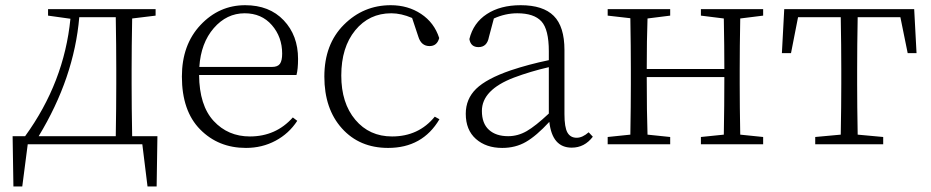

<svg xmlns="http://www.w3.org/2000/svg" viewBox="-20 -541 3490 720"><path d="M125 -30.3H414.1Q416 -139.6 416 -225.6V-282.2Q416 -367.2 414.1 -476.6H277.3Q257.8 -249 125 -30.3ZM475.6 -30.3H570.3L567.4 158.2H533.2L513.7 0H84L63.5 158.2H30.3L27.3 -30.3H74.2Q220.7 -232.4 244.1 -470.7L160.2 -482.4V-506.8H563.5V-482.4L475.6 -471.7Q473.6 -362.3 473.6 -282.2V-225.6Q473.6 -139.6 475.6 -30.3Z M727.5 -290H1000Q1021.5 -290 1029.8 -301.8Q1038.1 -313.5 1038.1 -339.8Q1038.1 -402.3 999.5 -446.8Q960.9 -491.2 897.5 -491.2Q830.1 -491.2 781.7 -435.5Q733.4 -379.9 727.5 -290ZM1091.8 -259.8H726.6Q727.5 -145.5 781.2 -87.4Q835 -29.3 917 -29.3Q1014.6 -29.3 1078.1 -100.6L1094.7 -87.9Q1063.5 -40 1013.2 -13.2Q962.9 13.7 902.3 13.7Q798.8 13.7 730.5 -55.7Q662.1 -125 662.1 -253.9Q662.1 -373 731.9 -447.3Q801.8 -521.5 899.4 -521.5Q990.2 -521.5 1043.9 -464.8Q1097.7 -408.2 1097.7 -320.3Q1097.7 -281.2 1091.8 -259.8Z M1610.4 -103.5 1627.9 -93.8Q1564.5 13.7 1435.5 13.7Q1328.1 13.7 1262.2 -59.6Q1196.3 -132.8 1196.3 -253.9Q1196.3 -375 1269.5 -448.2Q1342.8 -521.5 1445.3 -521.5Q1509.8 -521.5 1559.1 -488.8Q1608.4 -456.1 1627 -398.4Q1619.1 -368.2 1590.8 -368.2Q1559.6 -368.2 1548.8 -403.3L1525.4 -473.6Q1484.4 -491.2 1447.3 -491.2Q1364.3 -491.2 1312 -427.2Q1259.8 -363.3 1259.8 -257.8Q1259.8 -154.3 1312.5 -91.8Q1365.2 -29.3 1450.2 -29.3Q1549.8 -29.3 1610.4 -103.5Z M2038.1 -115.2V-289.1Q1969.7 -273.4 1907.2 -250Q1787.1 -204.1 1787.1 -125Q1787.1 -78.1 1813.5 -54.2Q1839.8 -30.3 1885.7 -30.3Q1921.9 -30.3 1955.1 -49.3Q1988.3 -68.4 2038.1 -115.2ZM2187.5 -44.9 2203.1 -28.3Q2171.9 12.7 2124 12.7Q2050.8 12.7 2040 -84Q1991.2 -31.2 1952.1 -8.8Q1913.1 13.7 1863.3 13.7Q1802.7 13.7 1764.6 -20Q1726.6 -53.7 1726.6 -114.3Q1726.6 -169.9 1765.6 -208Q1804.7 -246.1 1895.5 -277.3Q1962.9 -299.8 2038.1 -315.4V-348.6Q2038.1 -430.7 2010.3 -460.9Q1982.4 -491.2 1919.9 -491.2Q1875 -491.2 1832 -471.7L1813.5 -402.3Q1806.6 -364.3 1774.4 -364.3Q1745.1 -364.3 1740.2 -394.5Q1754.9 -455.1 1805.7 -488.3Q1856.4 -521.5 1932.6 -521.5Q2016.6 -521.5 2056.6 -481.4Q2096.7 -441.4 2096.7 -353.5V-113.3Q2096.7 -63.5 2107.9 -43.9Q2119.1 -24.4 2142.6 -24.4Q2164.1 -24.4 2187.5 -44.9Z M2841.8 -482.4 2755.9 -471.7Q2753.9 -362.3 2753.9 -282.2V-225.6Q2753.9 -145.5 2755.9 -36.1L2841.8 -27.3V0H2608.4V-27.3L2694.3 -36.1Q2696.3 -145.5 2696.3 -252H2405.3Q2405.3 -118.2 2408.2 -36.1L2493.2 -27.3V0H2258.8V-27.3L2343.8 -36.1Q2345.7 -145.5 2345.7 -225.6V-282.2Q2345.7 -363.3 2343.8 -472.7L2258.8 -482.4V-506.8H2493.2V-482.4L2408.2 -471.7Q2405.3 -392.6 2405.3 -282.2H2696.3Q2696.3 -366.2 2694.3 -471.7L2608.4 -482.4V-506.8H2841.8Z M3356.4 -476.6H3196.3Q3194.3 -367.2 3194.3 -282.2V-225.6Q3194.3 -145.5 3196.3 -36.1L3292 -27.3V0H3037.1V-27.3L3132.8 -36.1Q3134.8 -145.5 3134.8 -225.6V-282.2Q3134.8 -367.2 3132.8 -476.6H2972.7L2946.3 -341.8H2912.1L2920.9 -506.8H3408.2L3417 -341.8H3383.8Z"/></svg>

Font: GenYoMin TW TTF ExtraLight
Style: Regular
Weight: 250
Version: Version 1.300